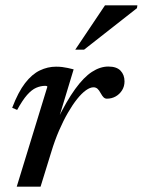

<svg xmlns="http://www.w3.org/2000/svg" viewBox="-20 -697 533 717"><path d="M157 -373.5Q156 -375 154.2 -375.8Q152.5 -376.5 149.5 -376.5Q132 -376.5 115.2 -369.2Q98.5 -362 81.2 -342.5Q64 -323 44 -286.5L25.5 -294.5Q48 -353.5 73.8 -386.8Q99.5 -420 128.8 -434Q158 -448 189 -448Q201 -448 211.8 -446.8Q222.5 -445.5 233 -443.2Q243.5 -441 255 -438L196.5 -245L193.5 -248Q228.5 -320 260.5 -364.2Q292.5 -408.5 323.2 -428.5Q354 -448.5 384.5 -448.5Q415.5 -448.5 430.2 -433Q445 -417.5 445 -393Q445 -374.5 435.8 -359.8Q426.5 -345 411.8 -336.8Q397 -328.5 379 -328.5Q372.5 -328.5 367.2 -333.2Q362 -338 356 -349Q350 -360.5 343.8 -365.8Q337.5 -371 329 -371Q316.5 -371 300.8 -359.8Q285 -348.5 268 -327.2Q251 -306 233.8 -276.2Q216.5 -246.5 200.5 -209.5Q184.5 -172.5 171.5 -129.5L131.5 0H42.5ZM261 -511.5 372 -677H493L491.5 -666.5L294 -511.5Z"/></svg>

Font: Newsreader 24pt Medium
Style: Italic
Weight: 500
Italic angle: -17°
Designer: Hugues Gentile
Foundry: Production Type
Version: Version 1.003